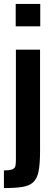

<svg xmlns="http://www.w3.org/2000/svg" viewBox="-33 -763 279 978"><path d="M47 -629V-743H172V-629ZM-13 195V105Q17 105 30 99.5Q43 94 45.5 82Q48 70 48 52V-510H171V8Q171 72 163.5 109.5Q156 147 136 165.5Q116 184 79.5 189.5Q43 195 -13 195Z"/></svg>

Font: Saira Condensed
Style: Bold
Weight: 700
Width: 3
Designer: Hector Gatti with collaboration of the Omnibus-Type team
Foundry: Omnibus-Type
Version: Version 1.101